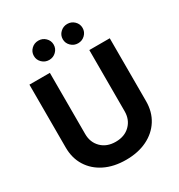

<svg xmlns="http://www.w3.org/2000/svg" viewBox="-217 -1092 1164 1247"><g transform="rotate(-30 364.5 -468.0)"><path d="M512.7 -727.5H666V-255.9Q666 -176.3 628.4 -116.5Q590.8 -56.6 522.9 -23.4Q455.1 9.8 364.7 9.8Q273.9 9.8 206.3 -23.4Q138.7 -56.6 101.1 -116.5Q63.5 -176.3 63.5 -255.9V-727.5H216.8V-268.6Q216.8 -206.1 257.3 -165.8Q297.9 -125.5 364.7 -125.5Q431.6 -125.5 472.2 -165.8Q512.7 -206.1 512.7 -268.6ZM472.7 -801.8Q442.4 -801.8 420.4 -823Q398.4 -844.2 398.4 -874Q398.4 -904.3 420.4 -925.3Q442.4 -946.3 472.7 -946.3Q503.4 -946.3 525.1 -925.3Q546.9 -904.3 546.9 -874Q546.9 -844.2 525.1 -823Q503.4 -801.8 472.7 -801.8ZM181.6 -874Q181.6 -904.3 203.4 -925.3Q225.1 -946.3 255.9 -946.3Q286.6 -946.3 308.3 -925.3Q330.1 -904.3 330.1 -874Q330.1 -844.2 308.3 -823Q286.6 -801.8 255.9 -801.8Q225.1 -801.8 203.4 -823Q181.6 -844.2 181.6 -874Z"/></g></svg>

Font: Konkhmer Sleokchher
Style: Regular
Weight: 400
Designer: Suon May Sophanith
Version: Version 1.000; ttfautohint (v1.8.4.7-5d5b);gftools[0.9.23]